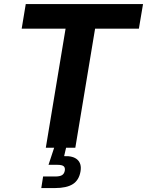

<svg xmlns="http://www.w3.org/2000/svg" viewBox="-20 -748 744 972"><path d="M89.8 -603 110.4 -727.5H704.1L683.1 -603H461.4L361.3 0H211.9L312 -603ZM189 204.1 198.2 145.5H259.8Q282.7 145.5 293.9 138.7Q305.2 131.8 308.1 115.7Q310.5 100.1 302 93.3Q293.5 86.4 270 86.4H225.6L261.2 -21.5H317.9L314.5 0L304.7 42.5Q350.6 40.5 372.3 60.8Q394 81.1 387.7 119.1Q380.4 163.6 349.1 183.8Q317.9 204.1 257.3 204.1Z"/></svg>

Font: Inter 17pt
Style: Bold Italic
Weight: 700
Italic angle: -9.3988°
Version: Version 4.001;git-66647c0bb